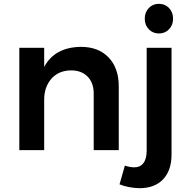

<svg xmlns="http://www.w3.org/2000/svg" viewBox="-20 -785 990 1004"><path d="M737 -687Q737 -721 758 -743Q779 -765 811 -765Q843 -765 864 -743Q885 -721 885 -687Q885 -654 864 -632Q843 -610 811 -610Q779 -610 758 -632Q737 -654 737 -687ZM403 -540Q495 -540 548 -484.5Q601 -429 601 -334V0H470V-296Q470 -352 438 -384.5Q406 -417 351 -417Q286 -416 248.5 -373Q211 -330 211 -263V0H81V-535H211V-435Q266 -538 403 -540ZM747 3V-535H877V23Q877 107 832 153.5Q787 200 707 199Q649 197 605 179L633 81Q656 89 679 90Q712 91 729.5 68.5Q747 46 747 3Z"/></svg>

Font: Montserrat arm Medium
Style: Regular
Weight: 500
Designer: Julieta Ulanovsky
Foundry: Julieta Ulanovsky
Version: Version 6.000;PS 006.000;hotconv 1.0.88;makeotf.lib2.5.64775